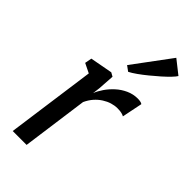

<svg xmlns="http://www.w3.org/2000/svg" viewBox="-264 -915 978 978"><g transform="rotate(45 225.0 -426.5)"><path d="M51.5 0 118 -481.5 67 -506.5 74 -544 195 -566.5 215.5 -555 209.5 -466 204.5 -426Q213 -448.5 229.8 -473Q246.5 -497.5 270 -519Q293.5 -540.5 323 -554Q352.5 -567.5 385.5 -567.5Q394.5 -567.5 404 -565.8Q413.5 -564 418 -560L395.5 -449.5Q390 -453.5 377.8 -456.5Q365.5 -459.5 347 -459.5Q327 -459.5 306.5 -453.2Q286 -447 266 -434.2Q246 -421.5 229.2 -402.5Q212.5 -383.5 200.5 -357.5L151.5 0ZM226 -649.5 377 -853 450.5 -795Q445 -785.5 428.8 -768.5Q412.5 -751.5 389.8 -731.2Q367 -711 342.2 -690.8Q317.5 -670.5 294.2 -654Q271 -637.5 254 -629Z"/></g></svg>

Font: Merriweather Light 18pt
Style: Italic
Weight: 400
Italic angle: -7.8°
Version: Version 2.101